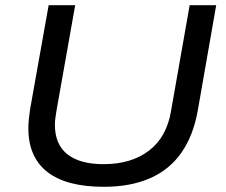

<svg xmlns="http://www.w3.org/2000/svg" viewBox="-20 -706 868 738"><path d="M379 12Q235 12 162 -45Q89 -102 89 -213Q89 -230 91 -249.5Q93 -269 96 -288L167 -686H269L197 -280Q195 -268 193 -253.5Q191 -239 191 -227Q191 -151 239 -113Q287 -75 378 -75Q484 -75 552 -126.5Q620 -178 637 -277L709 -686H811L740 -280Q723 -185 677.5 -119.5Q632 -54 557 -21Q482 12 379 12Z"/></svg>

Font: Archivo SemiExpanded
Style: Italic
Weight: 400
Width: 6
Italic angle: -10°
Designer: Hector Gatti
Foundry: Omnibus-Type
Version: Version 2.001